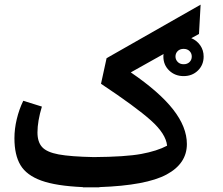

<svg xmlns="http://www.w3.org/2000/svg" viewBox="-20 -789 959 825"><path d="M682 -546Q682 -554 683 -557L542 -478Q665 -394 724 -318.5Q783 -243 783 -170Q783 -86 695.5 -39Q608 8 407 15V16H373H336V15Q221 10 157.5 -13Q94 -36 68 -79.5Q42 -123 42 -195Q42 -235 52 -277Q62 -319 80 -356L160 -331Q141 -268 141 -220Q141 -179 161 -157Q181 -135 232 -125.5Q283 -116 383 -114Q519 -115 587 -127.5Q655 -140 698 -163Q693 -214 628 -272Q563 -330 414 -429L438 -539L842 -769L835 -643L802 -625Q826 -615 840.5 -594Q855 -573 855 -546Q855 -510 830.5 -486Q806 -462 769 -462Q732 -462 707 -486Q682 -510 682 -546ZM804 -546Q804 -560 794.5 -569.5Q785 -579 769 -579Q753 -579 743.5 -569.5Q734 -560 734 -546Q734 -533 743.5 -523Q753 -513 769 -513Q785 -513 794.5 -522.5Q804 -532 804 -546Z"/></svg>

Font: FiraGO Medium
Style: Italic
Weight: 500
Italic angle: -8°
Designer: bBox Type GmbH
Foundry: bBox Type GmbH
Version: Version 1.001